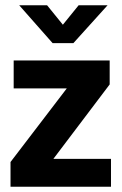

<svg xmlns="http://www.w3.org/2000/svg" viewBox="-20 -710 462 730"><path d="M397 -389 183 -106H402V0H20V-94L234 -374H32V-480H397ZM53 -690H159L219 -616L279 -690H389L259 -546H180Z"/></svg>

Font: Ek Mukta ExtraBold
Style: Regular
Weight: 800
Designer: Girish Dalvi and Yashodeep Gholap
Foundry: Ek Type
Version: Version 2.538;PS 1.002;hotconv 16.6.51;makeotf.lib2.5.65220;